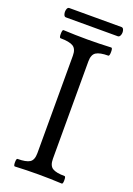

<svg xmlns="http://www.w3.org/2000/svg" viewBox="-148 -828 614 887"><g transform="rotate(20 158.5 -384.0)"><path d="M32.2 -725.1Q23.9 -725.1 20.8 -736.6Q17.6 -748 20.8 -759.5Q23.9 -771 32.2 -771H289.1Q297.4 -771 300.5 -759.5Q303.7 -748 299.8 -736.6Q295.9 -725.1 287.1 -725.1ZM45.9 2.9Q40 2.9 40 -15.6Q40 -34.2 45.9 -34.2Q87.4 -34.2 105.2 -45.4Q123 -56.6 123 -90.8V-569.8Q123 -603 104.2 -614.5Q85.4 -626 42 -626Q35.6 -626 35.9 -646Q36.1 -666 42 -666Q100.6 -663.1 160.2 -663.1Q218.3 -663.1 276.9 -666Q283.2 -666 283 -646Q282.7 -626 276.9 -626Q235.8 -626 217.5 -614.5Q199.2 -603 199.2 -569.8V-90.8Q199.2 -57.1 217.3 -45.7Q235.4 -34.2 276.9 -34.2Q282.7 -34.2 282.7 -15.6Q282.7 2.9 276.9 2.9Q218.3 0 162.1 0Q103 0 45.9 2.9Z"/></g></svg>

Font: Junicode SmCond
Style: Regular
Weight: 400
Width: 4
Designer: Peter S. Baker
Version: Version 2.206